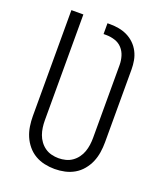

<svg xmlns="http://www.w3.org/2000/svg" viewBox="-138 -824 775 920"><g transform="rotate(20 250.0 -363.5)"><path d="M250 8Q224 8 198.5 2.5Q173 -3 150.5 -16Q128 -29 111 -49.5Q94 -70 84 -93.5Q74 -117 70 -143Q66 -169 66 -195V-735H127V-195Q127 -177 129.5 -159Q132 -141 138 -124Q144 -107 155 -92Q166 -77 181 -66.5Q196 -56 214 -51.5Q232 -47 250 -47Q268 -47 286 -51.5Q304 -56 319 -66.5Q334 -77 345 -92Q356 -107 362 -124Q368 -141 370.5 -159Q373 -177 373 -195V-567Q373 -589 366.5 -611Q360 -633 345 -649.5Q330 -666 308 -673Q286 -680 264 -680H250V-735H264Q286 -735 308.5 -731Q331 -727 351.5 -717Q372 -707 388.5 -691Q405 -675 415.5 -654.5Q426 -634 430 -611.5Q434 -589 434 -567V-195Q434 -169 430 -143Q426 -117 416 -93.5Q406 -70 389 -49.5Q372 -29 349.5 -16Q327 -3 301.5 2.5Q276 8 250 8Z"/></g></svg>

Font: Iosevka SS18 Light
Style: Regular
Weight: 300
Monospace: yes
Designer: Belleve Invis
Foundry: Belleve Invis
Version: Version 25.1.1; ttfautohint (v1.8.4)